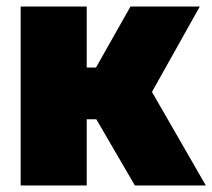

<svg xmlns="http://www.w3.org/2000/svg" viewBox="-20 -570 652 590"><path d="M394.5 0 276 -203.5H246.5V0H43.5V-550H246.5V-362.5H275L381 -550H594L447 -287.5L612.5 0Z"/></svg>

Font: Encode Sans SemiCondensed Black
Style: Regular
Weight: 900
Width: 4
Designer: Multiple Designers
Foundry: Impallari Type
Version: Version 2.000